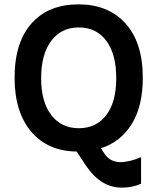

<svg xmlns="http://www.w3.org/2000/svg" viewBox="-20 -682 726 882"><path d="M628 40V162Q588 180 539 180Q443 180 375 79L332 14Q203 13 126 -74Q47 -165 47 -325Q47 -491 129 -579Q206 -662 341 -662Q475 -662 554 -577Q636 -489 636 -325Q636 -194 585 -112Q534 -30 444 -1L460 24Q484 61 531 63Q573 63 628 40ZM514 -323Q514 -434 468 -495Q422 -556 342 -556Q262 -556 215.5 -494.5Q169 -433 169 -323Q169 -214 215.5 -153.5Q262 -93 342 -93Q422 -93 468 -153Q514 -213 514 -323Z"/></svg>

Font: Karla Neue
Style: Bold
Weight: 700
Designer: Jonathan Pinhorn
Foundry: PYRS Fontlab Ltd. / Made with FontLab
Version: Version 1.000;PS 001.001;hotconv 1.0.56